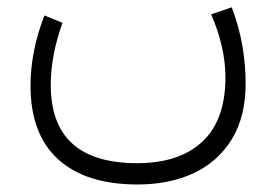

<svg xmlns="http://www.w3.org/2000/svg" viewBox="-20 -279 747 519"><path d="M550.8 -240.2 606.4 -259.3Q626.5 -206.1 635.3 -154.5Q644 -103 644 -53.7Q644 36.1 606.9 96.9Q569.8 157.7 504.2 188.7Q438.5 219.7 352.1 219.7Q211.9 219.7 137.2 151.6Q62.5 83.5 62.5 -46.9Q62.5 -140.1 100.1 -237.3L148.9 -217.3Q117.2 -128.9 117.2 -49.3Q117.2 162.1 350.6 162.1Q464.4 162.1 526.6 104.2Q588.9 46.4 589.4 -68.4Q589.4 -111.8 579.3 -154.8Q569.3 -197.8 550.8 -240.2Z"/></svg>

Font: Vazir Thin FD-UI
Style: Thin-FD-UI
Weight: 100
Designer: Saber Rastikerdar
Foundry: Saber Rastikerdar
Version: Version 30.1.0